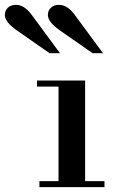

<svg xmlns="http://www.w3.org/2000/svg" viewBox="-128 -774 478 794"><path d="M25 -416V-441H224V-25H304V0H35V-25H114V-416ZM298 -554H255L120 -648Q70 -683 70 -712Q70 -730 82.5 -742Q95 -754 116 -754Q150 -754 180 -714ZM120 -554H77L-58 -648Q-108 -683 -108 -712Q-108 -730 -95.5 -742Q-83 -754 -62 -754Q-28 -754 2 -714Z"/></svg>

Font: Libre Bodoni
Style: Regular
Weight: 400
Designer: Pablo Impallari, Rodrigo Fuenzalida
Foundry: Pablo Impallari, Rodrigo Fuenzalida
Version: Version 1.001